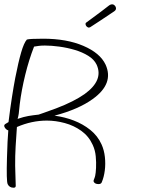

<svg xmlns="http://www.w3.org/2000/svg" viewBox="-32 -849 667 898"><path d="M31.7 29Q11.7 29 3.8 12Q-2.5 -2 0.6 -110Q3.1 -199 6.8 -239Q-5.1 -243 -10.9 -255Q-15 -264 -7.1 -269Q0.7 -274 7.8 -278Q15.8 -343 23.9 -394.5Q32 -446 39.2 -484Q53.9 -559 67 -604Q80.1 -649 93.7 -664Q106.8 -668 169.8 -668Q279.8 -668 358 -634.5Q436.2 -601 461.7 -547Q502.2 -458 401.9 -386Q336 -338 222.9 -308Q269.3 -302 312.6 -285.5Q355.9 -269 390.2 -241.5Q424.6 -214 442.8 -174Q455.1 -147 458.6 -114.5Q462.1 -82 458.1 -51.5Q454.2 -21 444.5 2Q441.8 12 428.8 12Q411.8 12 406.2 1Q404.3 -3 407.3 -9.5Q410.3 -16 413 -26Q416 -39 417.2 -64Q418.5 -89 415.8 -118Q413.1 -147 401.3 -172Q383.1 -212 348.3 -237Q313.5 -262 270.8 -273.5Q228.2 -285 187.2 -285Q116.2 -285 47.1 -255Q43.7 -209 41.1 -164Q38.5 -119 38.9 -74Q39.6 -58 40 -34.5Q40.5 -11 41.6 20Q41.7 29 31.7 29ZM50.3 -293Q80 -303 100.7 -306.5Q121.4 -310 148.7 -313Q153.5 -314 173.3 -321.5Q193 -329 230 -342Q272.3 -358 305.9 -375Q339.5 -392 363.6 -409Q453.6 -474 419.7 -547Q408.2 -571 380.7 -588Q353.3 -605 317.9 -615.5Q282.5 -626 245.3 -631Q208.2 -636 178.2 -636Q162.2 -636 150 -634.5Q137.8 -633 127.3 -631Q103.4 -570 85.9 -498.5Q68.4 -427 60.4 -362Q57.6 -331 55.7 -317.5Q53.8 -304 50.3 -293ZM381.7 -720Q370.7 -724 368.4 -734Q366.8 -741 372.1 -744Q379.7 -750 399.9 -764.5Q420.1 -779 441.7 -795.5Q463.4 -812 476.1 -822Q487 -831 497.7 -828Q507.9 -823 510.2 -813Q512.5 -803 502.1 -796Q496 -792 477.4 -779.5Q458.8 -767 435.4 -751.5Q412 -736 390.2 -722Q386.7 -720 381.7 -720Z"/></svg>

Font: Oooh Baby
Style: Normal
Weight: 400
Designer: Robert E. Leuschke
Foundry: Robert E. Leuschke
Version: Version 1.011; ttfautohint (v1.8.3)